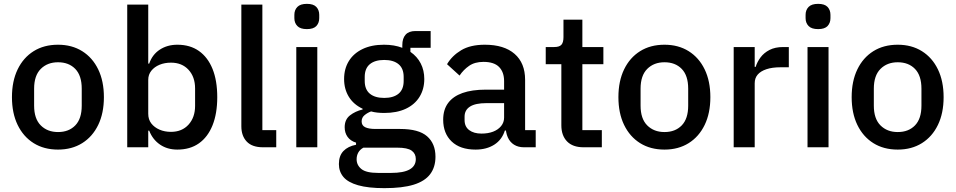

<svg xmlns="http://www.w3.org/2000/svg" viewBox="-20 -764 4958 996"><path d="M281 12Q208 12 154.5 -21.5Q101 -55 71.5 -116Q42 -177 42 -260Q42 -343 71.5 -404Q101 -465 154.5 -498.5Q208 -532 281 -532Q353 -532 406.5 -498.5Q460 -465 489.5 -404Q519 -343 519 -260Q519 -177 489.5 -116Q460 -55 406.5 -21.5Q353 12 281 12ZM281 -79Q337 -79 370.5 -113.5Q404 -148 404 -216V-304Q404 -372 370.5 -406.5Q337 -441 281 -441Q226 -441 191.5 -406.5Q157 -372 157 -304V-216Q157 -148 191.5 -113.5Q226 -79 281 -79Z M640 0V-740H749V-434H754Q770 -481 809 -506.5Q848 -532 900 -532Q966 -532 1012 -499.5Q1058 -467 1082.5 -406.5Q1107 -346 1107 -260Q1107 -175 1082.5 -114Q1058 -53 1012 -20.5Q966 12 900 12Q848 12 810 -14Q772 -40 754 -86H749V0ZM867 -80Q924 -80 958 -117.5Q992 -155 992 -215V-305Q992 -365 958 -402Q924 -439 867 -439Q834 -439 807.5 -428Q781 -417 765 -397Q749 -377 749 -350V-174Q749 -144 765 -123.5Q781 -103 807.5 -91.5Q834 -80 867 -80Z M1413 0H1344Q1288 0 1260 -29.5Q1232 -59 1232 -109V-740H1341V-89H1413Z M1572 -613Q1538 -613 1522.5 -629Q1507 -645 1507 -670V-687Q1507 -712 1522.5 -728Q1538 -744 1572 -744Q1606 -744 1621 -728Q1636 -712 1636 -687V-670Q1636 -645 1621 -629Q1606 -613 1572 -613ZM1517 0V-520H1626V0Z M2239 49Q2239 103 2211.5 139.5Q2184 176 2126 194Q2068 212 1974 212Q1890 212 1837.5 197Q1785 182 1761.5 154Q1738 126 1738 87Q1738 44 1761.5 19.5Q1785 -5 1827 -13V-24Q1798 -33 1783 -54Q1768 -75 1768 -104Q1768 -144 1795.5 -165.5Q1823 -187 1861 -196V-200Q1814 -222 1789.5 -262Q1765 -302 1765 -354Q1765 -407 1789.5 -447Q1814 -487 1860.5 -509.5Q1907 -532 1972 -532Q1999 -532 2022.5 -528Q2046 -524 2067 -516V-530Q2067 -565 2084 -584Q2101 -603 2135 -603H2214V-516H2109V-495Q2144 -471 2162.5 -435Q2181 -399 2181 -354Q2181 -302 2156.5 -262Q2132 -222 2085.5 -200Q2039 -178 1973 -178Q1954 -178 1936.5 -180Q1919 -182 1905 -186Q1886 -179 1871 -166.5Q1856 -154 1856 -134Q1856 -113 1874.5 -104Q1893 -95 1928 -95H2056Q2152 -95 2195.5 -57Q2239 -19 2239 49ZM2137 61Q2137 33 2115.5 17.5Q2094 2 2041 2H1865Q1847 12 1838.5 27.5Q1830 43 1830 62Q1830 93 1855 113Q1880 133 1941 133H2009Q2073 133 2105 115Q2137 97 2137 61ZM1973 -256Q2021 -256 2047.5 -278Q2074 -300 2074 -344V-365Q2074 -409 2047.5 -431Q2021 -453 1973 -453Q1925 -453 1898.5 -431Q1872 -409 1872 -365V-344Q1872 -300 1898.5 -278Q1925 -256 1973 -256Z M2759 0H2698Q2668 0 2646.5 -13.5Q2625 -27 2614 -52Q2603 -77 2603 -111V-120L2634 -87H2599Q2584 -39 2544 -13.5Q2504 12 2447 12Q2367 12 2323 -30Q2279 -72 2279 -143Q2279 -195 2304.5 -229.5Q2330 -264 2379 -281.5Q2428 -299 2501 -299H2595V-343Q2595 -390 2569 -416.5Q2543 -443 2488 -443Q2443 -443 2413.5 -422.5Q2384 -402 2364 -372L2299 -431Q2325 -475 2372.5 -503.5Q2420 -532 2495 -532Q2595 -532 2649.5 -484.5Q2704 -437 2704 -350V-89H2759ZM2595 -229H2503Q2446 -229 2418 -211Q2390 -193 2390 -159V-141Q2390 -107 2414 -89Q2438 -71 2478 -71Q2512 -71 2538 -81Q2564 -91 2579.5 -110Q2595 -129 2595 -154Z M3102 0H3007Q2951 0 2921.5 -30.5Q2892 -61 2892 -114V-431H2811V-520H2855Q2882 -520 2892.5 -532Q2903 -544 2903 -571V-662H3001V-520H3110V-431H3001V-89H3102Z M3427 12Q3354 12 3300.5 -21.5Q3247 -55 3217.5 -116Q3188 -177 3188 -260Q3188 -343 3217.5 -404Q3247 -465 3300.5 -498.5Q3354 -532 3427 -532Q3499 -532 3552.5 -498.5Q3606 -465 3635.5 -404Q3665 -343 3665 -260Q3665 -177 3635.5 -116Q3606 -55 3552.5 -21.5Q3499 12 3427 12ZM3427 -79Q3483 -79 3516.5 -113.5Q3550 -148 3550 -216V-304Q3550 -372 3516.5 -406.5Q3483 -441 3427 -441Q3372 -441 3337.5 -406.5Q3303 -372 3303 -304V-216Q3303 -148 3337.5 -113.5Q3372 -79 3427 -79Z M3895 0H3786V-520H3895V-417H3900Q3908 -443 3925.5 -466.5Q3943 -490 3972 -505Q4001 -520 4043 -520H4072V-415H4029Q3986 -415 3956 -405Q3926 -395 3910.5 -377Q3895 -359 3895 -332Z M4224 -613Q4190 -613 4174.5 -629Q4159 -645 4159 -670V-687Q4159 -712 4174.5 -728Q4190 -744 4224 -744Q4258 -744 4273 -728Q4288 -712 4288 -687V-670Q4288 -645 4273 -629Q4258 -613 4224 -613ZM4169 0V-520H4278V0Z M4637 12Q4564 12 4510.5 -21.5Q4457 -55 4427.5 -116Q4398 -177 4398 -260Q4398 -343 4427.5 -404Q4457 -465 4510.5 -498.5Q4564 -532 4637 -532Q4709 -532 4762.5 -498.5Q4816 -465 4845.5 -404Q4875 -343 4875 -260Q4875 -177 4845.5 -116Q4816 -55 4762.5 -21.5Q4709 12 4637 12ZM4637 -79Q4693 -79 4726.5 -113.5Q4760 -148 4760 -216V-304Q4760 -372 4726.5 -406.5Q4693 -441 4637 -441Q4582 -441 4547.5 -406.5Q4513 -372 4513 -304V-216Q4513 -148 4547.5 -113.5Q4582 -79 4637 -79Z"/></svg>

Font: IBM Plex Sans Medium
Style: Regular
Weight: 500
Designer: Mike Abbink, Paul van der Laan, Pieter van Rosmalen
Foundry: Bold Monday
Version: Version 3.201